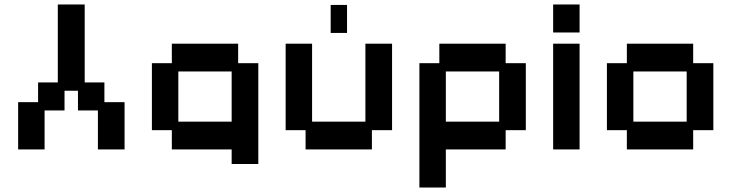

<svg xmlns="http://www.w3.org/2000/svg" viewBox="-20 -656 3265 857"><path d="M61 11V-200H150V-288H238V-636H358V-288H446V-200H536V11H417V-163H328V-251H268V-163H179V11Z M1014 76V11H747V-75H658V-374H747V-461H1043V-374H1133V76ZM776 -113H1014V-337H776Z M1344 11V-75H1255V-461H1373V-113H1611V-461H1730V-75H1640V11ZM1456 -509V-634H1529V-509Z M1852 181V-374H1941V-461H2237V-374H2327V-75H2237V11H1970V181ZM1970 -113H2208V-337H1970Z M2449 11V-461H2567V11ZM2449 -511V-636H2567V-511Z M2778 11V-75H2689V-374H2778V-461H3074V-374H3164V-75H3074V11ZM2807 -113H3045V-337H2807Z"/></svg>

Font: Pixelify Sans SemiBold
Style: Regular
Weight: 600
Designer: Stefie Justprince
Foundry: Typecalism Foundryline
Version: Version 1.000